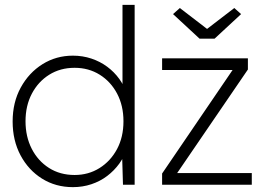

<svg xmlns="http://www.w3.org/2000/svg" viewBox="-20 -760 1094 790"><path d="M32 -260Q32 -339 65.5 -400Q99 -461 155 -496Q211 -531 280 -531Q320 -531 356 -519Q392 -507 421 -485.5Q450 -464 471 -435Q492 -406 501 -372L484 -389V-740H534V0H486L482 -135L501 -149Q492 -116 471 -87Q450 -58 421 -36Q392 -14 356 -2Q320 10 280 10Q209 10 153 -25Q97 -60 64.5 -121Q32 -182 32 -260ZM488 -261Q488 -325 462 -374.5Q436 -424 390.5 -452.5Q345 -481 287 -481Q228 -481 182.5 -452.5Q137 -424 111 -374.5Q85 -325 85 -261Q85 -198 110.5 -148Q136 -98 181.5 -69Q227 -40 287 -40Q344 -40 389.5 -68.5Q435 -97 461.5 -146.5Q488 -196 488 -261ZM647 0V-46L937 -472H647V-520H1000V-474L709 -48H1016V0ZM801 -601 692 -702 720 -727 832 -641 944 -727 972 -702 863 -601Z"/></svg>

Font: Mach ExtraLight
Style: Regular
Weight: 250
Version: Version 1.002